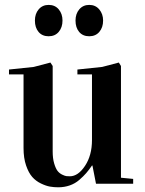

<svg xmlns="http://www.w3.org/2000/svg" viewBox="-20 -758 598 792"><path d="M17.1 -451.2V-471.2L119.1 -481.9L188 -500L197.3 -485.8V-133.3Q197.3 -104.5 203.4 -84Q209.5 -63.5 217 -53.5Q224.6 -43.5 236.1 -37.8Q247.6 -32.2 253.9 -31.5Q260.3 -30.8 268.1 -30.8Q302.2 -30.8 330.8 -74Q359.4 -117.2 359.4 -180.2V-451.2H299.3V-471.2L401.4 -481.9L470.2 -500L479 -485.8V-24.9L529.3 -20V0H376L361.3 -75.2H359.4Q346.7 -56.6 335.4 -43.7Q324.2 -30.8 307.1 -15.9Q290 -1 267.8 6.8Q245.6 14.6 220.2 14.6Q202.6 14.6 186 11.7Q169.4 8.8 148.7 -1.2Q127.9 -11.2 113 -28.1Q98.1 -44.9 87.6 -75.4Q77.1 -106 77.1 -147V-451.2ZM124 -673.3Q124 -701.2 139.6 -719.5Q155.3 -737.8 180.7 -737.8Q207 -737.8 222.4 -719.2Q237.8 -700.7 237.8 -673.3Q237.8 -645 222.4 -626.7Q207 -608.4 180.7 -608.4Q154.3 -608.4 139.2 -626.2Q124 -644 124 -673.3ZM291.5 -673.3Q291.5 -701.2 307.1 -719.5Q322.8 -737.8 348.1 -737.8Q374 -737.8 389.6 -719Q405.3 -700.2 405.3 -673.3Q405.3 -645 389.9 -626.7Q374.5 -608.4 348.1 -608.4Q321.8 -608.4 306.6 -626.2Q291.5 -644 291.5 -673.3Z"/></svg>

Font: Vidaloka 
Style: Regular
Weight: 400
Designer: Cyreal (www.cyreal.org)
Foundry: Cyreal (www.cyreal.org)
Version: Version 1.011